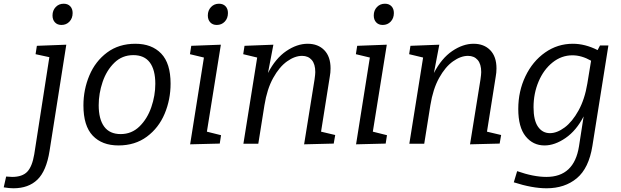

<svg xmlns="http://www.w3.org/2000/svg" viewBox="-131 -772 3334 1031"><path d="M67 -526 225 -532 135 39Q118 146 70 192.5Q22 239 -59 239Q-81 239 -111 234L-98 176Q-76 178 -66 178Q-11 178 15.5 150Q42 122 53 56L134 -465L60 -481ZM151 -689Q151 -716 168 -734Q185 -752 211 -752Q233 -752 246 -738.5Q259 -725 259 -702Q259 -674 242 -656Q225 -638 199 -638Q177 -638 164 -652Q151 -666 151 -689Z M785 -323Q785 -237 753 -161Q721 -85 657.5 -38Q594 9 505 9Q417 9 367 -43.5Q317 -96 317 -206Q317 -291 349 -367Q381 -443 444 -490Q507 -537 596 -537Q684 -537 734.5 -484.5Q785 -432 785 -323ZM399 -207Q399 -132 428.5 -92Q458 -52 517 -52Q576 -52 618 -93Q660 -134 681.5 -196.5Q703 -259 703 -322Q703 -397 673.5 -436.5Q644 -476 585 -476Q525 -476 483 -435Q441 -394 420 -332Q399 -270 399 -207Z M1055 -532 980 -65 1056 -46 1049 -1 890 3 964 -463 889 -481 896 -526ZM985 -689Q985 -716 1002 -734Q1019 -752 1045 -752Q1067 -752 1080 -738.5Q1093 -725 1093 -702Q1093 -674 1076 -656Q1059 -638 1033 -638Q1011 -638 998 -652Q985 -666 985 -689Z M1593 -65 1669 -47 1661 -1 1502 3 1558 -345Q1562 -373 1562 -385Q1562 -428 1543 -450Q1524 -472 1491 -472Q1452 -472 1410.5 -442.5Q1369 -413 1336 -353.5Q1303 -294 1289 -207L1256 0H1176L1250 -463L1175 -481L1182 -526L1337 -532L1308 -380Q1349 -459 1406.5 -498Q1464 -537 1521 -537Q1577 -537 1610.5 -502.5Q1644 -468 1644 -405Q1644 -382 1640 -361Z M1946 -532 1871 -65 1947 -46 1940 -1 1781 3 1855 -463 1780 -481 1787 -526ZM1876 -689Q1876 -716 1893 -734Q1910 -752 1936 -752Q1958 -752 1971 -738.5Q1984 -725 1984 -702Q1984 -674 1967 -656Q1950 -638 1924 -638Q1902 -638 1889 -652Q1876 -666 1876 -689Z M2484 -65 2560 -47 2552 -1 2393 3 2449 -345Q2453 -373 2453 -385Q2453 -428 2434 -450Q2415 -472 2382 -472Q2343 -472 2301.5 -442.5Q2260 -413 2227 -353.5Q2194 -294 2180 -207L2147 0H2067L2141 -463L2066 -481L2073 -526L2228 -532L2199 -380Q2240 -459 2297.5 -498Q2355 -537 2412 -537Q2468 -537 2501.5 -502.5Q2535 -468 2535 -405Q2535 -382 2531 -361Z M3091 -528H3136L3050 12Q3031 131 2966.5 185Q2902 239 2804 239Q2727 239 2628 207L2646 147Q2734 178 2803 178Q2952 178 2978 14L3003 -147Q2964 -71 2906 -31Q2848 9 2793 9Q2731 9 2691.5 -40Q2652 -89 2652 -187Q2652 -282 2690.5 -362.5Q2729 -443 2796 -490Q2863 -537 2945 -537Q3011 -537 3078 -503ZM3023 -324 3043 -446Q2992 -475 2943 -475Q2884 -475 2836 -436.5Q2788 -398 2761 -334Q2734 -270 2734 -196Q2734 -126 2758 -91.5Q2782 -57 2822 -57Q2860 -57 2901 -87.5Q2942 -118 2975.5 -178.5Q3009 -239 3023 -324Z"/></svg>

Font: Bitter Pro
Style: Italic
Weight: 400
Italic angle: -9°
Designer: Sol Matas, and Bitter project Authors
Foundry: Sol Matas
Version: Version 1.010